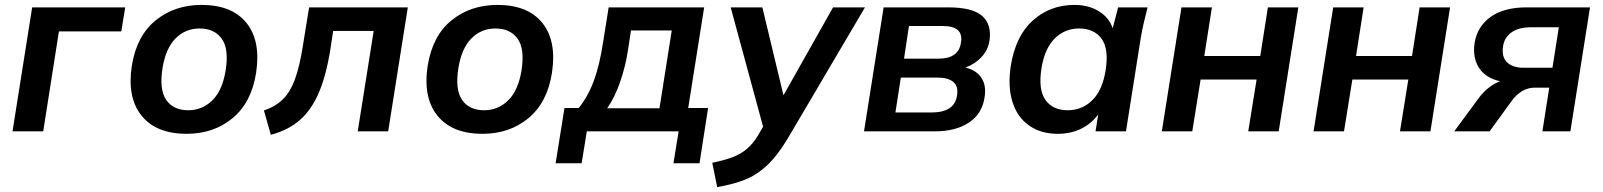

<svg xmlns="http://www.w3.org/2000/svg" viewBox="-20 -535 6527 782"><path d="M31 0 111 -505H490L474 -407H220L156 0Z M740 10Q616 10 556.5 -64Q497 -138 517 -268Q537 -390 614.5 -452.5Q692 -515 801 -515Q925 -515 984 -441.5Q1043 -368 1023 -238Q1004 -117 927 -53.5Q850 10 740 10ZM747 -86Q804 -86 845 -126.5Q886 -167 899 -248Q913 -336 883 -377.5Q853 -419 793 -419Q735 -419 695 -378.5Q655 -338 642 -258Q628 -170 657 -128Q686 -86 747 -86Z M1083 14 1055 -85Q1102 -101 1132 -130.5Q1162 -160 1181 -211.5Q1200 -263 1213 -345L1239 -505H1641L1561 0H1437L1502 -409H1337L1325 -331Q1308 -225 1277.5 -155Q1247 -85 1199.5 -44.5Q1152 -4 1083 14Z M1945 10Q1821 10 1761.5 -64Q1702 -138 1722 -268Q1742 -390 1819.5 -452.5Q1897 -515 2006 -515Q2130 -515 2189 -441.5Q2248 -368 2228 -238Q2209 -117 2132 -53.5Q2055 10 1945 10ZM1952 -86Q2009 -86 2050 -126.5Q2091 -167 2104 -248Q2118 -336 2088 -377.5Q2058 -419 1998 -419Q1940 -419 1900 -378.5Q1860 -338 1847 -258Q1833 -170 1862 -128Q1891 -86 1952 -86Z M2243 130 2279 -95H2337Q2375 -142 2398.5 -205.5Q2422 -269 2436 -361L2459 -505H2848L2783 -95H2864L2829 130H2723L2744 0H2370L2349 130ZM2453 -94H2666L2716 -411H2550L2538 -333Q2528 -266 2506 -202Q2484 -138 2453 -94Z M2901 227 2881 128Q2930 118 2964 105Q2998 92 3022.5 71Q3047 50 3067 17L3088 -19L2956 -505H3085L3171 -147L3373 -505H3503L3189 28Q3146 100 3102.5 140Q3059 180 3010 198.5Q2961 217 2901 227Z M3499 0 3579 -505H3841Q3942 -505 3981 -469.5Q4020 -434 4010 -369Q4004 -331 3977.5 -302.5Q3951 -274 3912 -260Q3957 -249 3977.5 -217.5Q3998 -186 3990 -138Q3980 -71 3926 -35.5Q3872 0 3787 0ZM3662 -296H3802Q3885 -296 3894 -362Q3905 -429 3821 -429H3682ZM3627 -77H3776Q3820 -77 3846.5 -94Q3873 -111 3878 -147Q3884 -183 3863 -201Q3842 -219 3798 -219H3649Z M4288 10Q4219 10 4171 -24Q4123 -58 4103.5 -120.5Q4084 -183 4097 -268Q4117 -390 4187.5 -452.5Q4258 -515 4356 -515Q4413 -515 4455 -489.5Q4497 -464 4512 -420L4534 -505H4654Q4646 -474 4638.5 -442Q4631 -410 4626 -379L4566 0H4442L4453 -69Q4426 -32 4384 -11Q4342 10 4288 10ZM4329 -86Q4387 -86 4428.5 -126.5Q4470 -167 4483 -248Q4497 -336 4466.5 -377.5Q4436 -419 4375 -419Q4317 -419 4276 -378.5Q4235 -338 4222 -258Q4208 -170 4238 -128Q4268 -86 4329 -86Z M4712 0 4792 -505H4916L4885 -307H5113L5144 -505H5268L5188 0H5064L5098 -211H4870L4836 0Z M5330 0 5410 -505H5534L5503 -307H5731L5762 -505H5886L5806 0H5682L5716 -211H5488L5454 0Z M5903 0 6003 -136Q6022 -161 6044.5 -178.5Q6067 -196 6090 -204Q6031 -217 6004 -258.5Q5977 -300 5986 -361Q5997 -427 6051 -466Q6105 -505 6198 -505H6456L6376 0H6262L6290 -178H6231Q6202 -178 6178 -163Q6154 -148 6137 -124L6047 0ZM6185 -259H6303L6329 -424H6217Q6165 -424 6136 -403Q6107 -382 6102 -347Q6095 -304 6118 -281.5Q6141 -259 6185 -259Z"/></svg>

Font: Mulish
Style: Bold Italic
Weight: 700
Italic angle: -9°
Designer: Vernon Adams
Foundry: Vernon Adams
Version: Version 3.603; ttfautohint (v1.8.3)